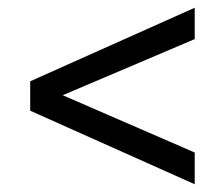

<svg xmlns="http://www.w3.org/2000/svg" viewBox="-20 -589 571 496"><path d="M483 -195V-113L58 -303V-379L483 -569V-488L142 -343Z"/></svg>

Font: Hind Siliguri Fixed
Style: Regular
Weight: 400
Designer: Jyotish Sonowal
Foundry: Indian Type Foundry
Version: Version 1.001;October 28, 2021;FontCreator 12.0.0.2565 64-bi